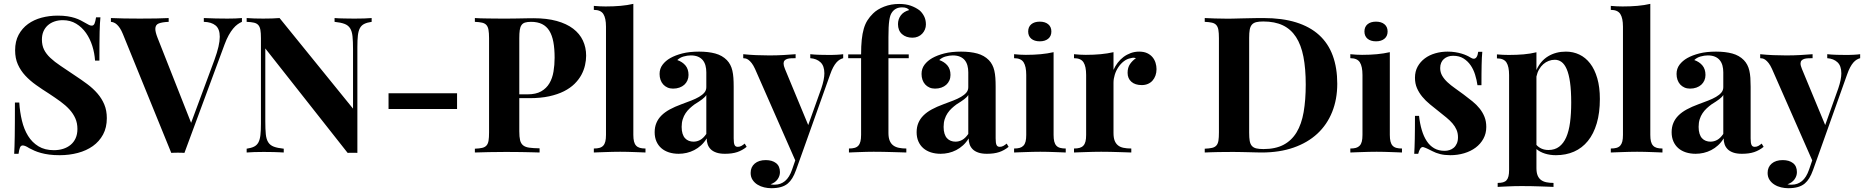

<svg xmlns="http://www.w3.org/2000/svg" viewBox="-20 -803 9821 1011"><path d="M283.7 -720.7Q313 -720.7 335 -717.3Q356.9 -713.9 374.3 -708.3Q391.6 -702.6 404.8 -695.8Q418 -689 429.7 -682.1Q441.9 -674.8 449.2 -671.4Q456.5 -668 463.4 -668Q473.1 -668 477.8 -679Q482.4 -689.9 485.8 -711.9H508.8Q507.3 -697.3 506.3 -679.4Q505.4 -661.6 504.6 -635.7Q503.9 -609.9 503.7 -573.2Q503.4 -536.6 503.4 -483.9H480.5Q478 -522.9 466.1 -561Q454.1 -599.1 432.9 -629.4Q411.6 -659.7 381.1 -678.2Q350.6 -696.8 310.5 -696.8Q286.6 -696.8 266.4 -689.7Q246.1 -682.6 231.4 -669.4Q216.8 -656.2 208.7 -637.5Q200.7 -618.7 200.7 -594.7Q200.7 -564.5 211.9 -541.7Q223.1 -519 245.1 -498.3Q267.1 -477.5 299.3 -456.1Q331.5 -434.6 373.5 -406.2Q409.2 -382.8 439.9 -359.9Q470.7 -336.9 493.4 -310.5Q516.1 -284.2 529.3 -252.7Q542.5 -221.2 542.5 -180.7Q542.5 -131.3 522.7 -94.7Q502.9 -58.1 469 -33.9Q435.1 -9.8 389.9 2.2Q344.7 14.2 294.4 14.2Q263.2 14.2 239 11Q214.8 7.8 195.6 2.4Q176.3 -2.9 161.4 -9.5Q146.5 -16.1 133.8 -22.9Q121.6 -30.8 113.5 -33.9Q105.5 -37.1 99.6 -37.1Q89.8 -37.1 85.2 -26.1Q80.6 -15.1 77.6 6.8H54.7Q55.7 -10.7 56.4 -32.7Q57.1 -54.7 57.6 -85.9Q58.1 -117.2 58.3 -160.4Q58.6 -203.6 58.6 -263.2H81.5Q84.5 -213.4 95.5 -167.7Q106.4 -122.1 127.7 -87.6Q148.9 -53.2 182.4 -32.7Q215.8 -12.2 263.7 -12.2Q290 -12.2 312.5 -19.3Q335 -26.4 351.8 -40.3Q368.7 -54.2 378.2 -75.2Q387.7 -96.2 387.7 -124Q387.7 -154.8 376.7 -179.7Q365.7 -204.6 345.7 -226.6Q325.7 -248.5 298.1 -268.6Q270.5 -288.6 237.8 -310.1Q202.1 -332.5 169.9 -355.5Q137.7 -378.4 113 -405Q88.4 -431.6 74 -463.9Q59.6 -496.1 59.6 -538.1Q59.6 -585.4 78.1 -619.9Q96.7 -654.3 127.7 -676.8Q158.7 -699.2 199.2 -710Q239.7 -720.7 283.7 -720.7Z M1177.7 -705.1Q1199.7 -705.1 1219.2 -705.8Q1238.8 -706.5 1253.9 -708V-688Q1243.2 -683.6 1231.2 -675Q1219.2 -666.5 1207.5 -652.3Q1195.8 -638.2 1184.3 -617.7Q1172.9 -597.2 1162.6 -569.3L951.2 2Q942.9 1.5 934.1 1.2Q925.3 1 916.5 1Q907.2 1 898.7 1.2Q890.1 1.5 881.8 2L627 -624Q619.6 -642.1 611.8 -654.1Q604 -666 595.7 -673.6Q587.4 -681.2 579.3 -684.3Q571.3 -687.5 564 -688V-708Q594.2 -706.5 634.5 -705.8Q674.8 -705.1 716.3 -705.1Q762.7 -705.1 803 -705.8Q843.3 -706.5 868.2 -708V-688Q833.5 -686.5 815.7 -679.4Q797.9 -672.4 797.9 -650.9Q797.9 -633.8 809.6 -604L986.3 -156.2L1109.4 -488.3Q1123.5 -527.3 1130.4 -557.1Q1137.2 -586.9 1137.2 -609.4Q1137.2 -650.9 1115.2 -668.9Q1093.3 -687 1053.2 -688V-708Q1086.9 -706.5 1116.7 -705.8Q1146.5 -705.1 1177.7 -705.1Z M1937 -688Q1913.1 -684.6 1898.2 -677.2Q1883.3 -669.9 1875.2 -655Q1867.2 -640.1 1864.5 -616.2Q1861.8 -592.3 1861.8 -556.2V2Q1856.4 1.5 1850.3 1.5Q1844.2 1.5 1837.9 1.5Q1831.1 1.5 1824.5 1.5Q1817.9 1.5 1810.5 2L1377 -547.9V-164.1Q1377 -123 1379.6 -96.4Q1382.3 -69.8 1392.3 -54Q1402.3 -38.1 1421.6 -30.8Q1440.9 -23.4 1474.1 -20V0Q1464.4 -0.5 1451.4 -1.2Q1438.5 -2 1423.8 -2.2Q1409.2 -2.4 1394.3 -2.7Q1379.4 -2.9 1365.7 -2.9Q1342.3 -2.9 1318.4 -2.2Q1294.4 -1.5 1278.8 0V-20Q1302.7 -23.4 1317.6 -30.8Q1332.5 -38.1 1340.6 -53Q1348.6 -67.9 1351.3 -91.8Q1354 -115.7 1354 -151.9V-602.1Q1354 -629.4 1351.1 -645.8Q1348.1 -662.1 1340.1 -671.1Q1332 -680.2 1317.4 -683.6Q1302.7 -687 1278.8 -688V-708Q1294.4 -706.5 1318.4 -705.8Q1342.3 -705.1 1365.7 -705.1Q1389.6 -705.1 1412.1 -705.8Q1434.6 -706.5 1452.1 -708L1838.9 -231V-543.9Q1838.9 -585 1836.2 -611.6Q1833.5 -638.2 1823.5 -654.1Q1813.5 -669.9 1794.2 -677.2Q1774.9 -684.6 1741.7 -688V-708Q1751.5 -707 1764.4 -706.5Q1777.3 -706.1 1792 -705.8Q1806.6 -705.6 1821.5 -705.3Q1836.4 -705.1 1850.1 -705.1Q1873.5 -705.1 1897.5 -705.8Q1921.4 -706.5 1937 -708Z M2025.9 -229V-312H2386.7V-229Z M2714.4 -111.8Q2714.4 -82.5 2718.5 -64.9Q2722.7 -47.4 2734.4 -37.8Q2746.1 -28.3 2767.1 -25.4Q2788.1 -22.5 2821.3 -22V0Q2805.7 -0.5 2785.4 -1Q2765.1 -1.5 2741.5 -2Q2717.8 -2.4 2691.9 -2.7Q2666 -2.9 2639.2 -2.9Q2595.7 -2.9 2554.4 -2Q2513.2 -1 2480.5 0V-20Q2504.4 -21 2519 -24.4Q2533.7 -27.8 2541.7 -36.9Q2549.8 -45.9 2552.5 -62.3Q2555.2 -78.6 2555.2 -106V-602.1Q2555.2 -629.4 2552.2 -645.8Q2549.3 -662.1 2541.3 -671.1Q2533.2 -680.2 2518.6 -683.6Q2503.9 -687 2480.5 -688V-708Q2493.2 -707 2510.5 -706.5Q2527.8 -706.1 2547.9 -705.8Q2567.9 -705.6 2589.6 -705.3Q2611.3 -705.1 2632.3 -705.1Q2656.7 -705.1 2680.9 -705.3Q2705.1 -705.6 2726.1 -706.1Q2747.1 -706.5 2763.4 -706.8Q2779.8 -707 2789.6 -707Q2859.4 -707 2911.4 -692.6Q2963.4 -678.2 2997.8 -652.1Q3032.2 -626 3049.3 -589.6Q3066.4 -553.2 3066.4 -509.8Q3066.4 -485.8 3060.5 -459.7Q3054.7 -433.6 3041.3 -408.7Q3027.8 -383.8 3005.4 -361.6Q2982.9 -339.4 2949.7 -322.5Q2916.5 -305.7 2871.6 -295.9Q2826.7 -286.1 2767.6 -286.1H2714.4ZM2776.4 -688Q2757.3 -688 2745.1 -684.3Q2732.9 -680.7 2726.1 -670.9Q2719.2 -661.1 2716.8 -644.5Q2714.4 -627.9 2714.4 -602.1V-306.2H2757.3Q2801.8 -306.2 2829.6 -322Q2857.4 -337.9 2873 -364.5Q2888.7 -391.1 2894.5 -426Q2900.4 -460.9 2900.4 -499Q2900.4 -546.4 2893.8 -581.8Q2887.2 -617.2 2872.6 -640.9Q2857.9 -664.6 2834.2 -676.3Q2810.5 -688 2776.4 -688Z M3314.9 -92.8Q3314.9 -71.8 3318.4 -58.1Q3321.8 -44.4 3329.6 -36.1Q3337.4 -27.8 3349.4 -24.4Q3361.3 -21 3378.9 -21V0Q3369.1 -0.5 3354.5 -1Q3339.8 -1.5 3322 -2.2Q3304.2 -2.9 3284.7 -3.4Q3265.1 -3.9 3245.6 -3.9Q3226.1 -3.9 3205.8 -3.4Q3185.5 -2.9 3166.7 -2.2Q3147.9 -1.5 3132.6 -1Q3117.2 -0.5 3106.9 0V-21Q3124.5 -21 3136.7 -24.4Q3148.9 -27.8 3156.5 -36.1Q3164.1 -44.4 3167.5 -58.1Q3170.9 -71.8 3170.9 -92.8V-662.6Q3170.9 -707.5 3157 -729.2Q3143.1 -751 3106.9 -751V-772Q3138.2 -769 3168.9 -769Q3210.9 -769 3247.3 -772.2Q3283.7 -775.4 3314.9 -782.7Z M3661.1 -531.2Q3710 -531.2 3746.6 -521.2Q3783.2 -511.2 3807.6 -486.3Q3818.4 -475.1 3825.4 -461.4Q3832.5 -447.8 3836.4 -430.9Q3840.3 -414.1 3841.8 -393.3Q3843.3 -372.6 3843.3 -346.2V-74.2Q3843.3 -49.8 3847.9 -39.8Q3852.5 -29.8 3864.7 -29.8Q3875.5 -29.8 3884.3 -34.9Q3893.1 -40 3901.4 -46.9L3911.6 -29.8Q3888.7 -11.2 3862.1 -2.2Q3835.4 6.8 3797.4 6.8Q3770 6.8 3751.5 0.2Q3732.9 -6.3 3721.9 -17.6Q3710.9 -28.8 3706.1 -43.5Q3701.2 -58.1 3701.2 -74.2Q3688.5 -53.2 3671.6 -37.8Q3654.8 -22.5 3635.7 -12.7Q3616.7 -2.9 3595.7 2Q3574.7 6.8 3553.7 6.8Q3525.9 6.8 3502.4 -0.7Q3479 -8.3 3462.4 -22.7Q3445.8 -37.1 3436.5 -58.3Q3427.2 -79.6 3427.2 -106.9Q3427.2 -133.8 3436.3 -155.5Q3445.3 -177.2 3462.9 -194.8Q3480.5 -212.4 3506.8 -226.8Q3533.2 -241.2 3567.9 -253.9Q3595.7 -264.2 3619.6 -273.4Q3643.6 -282.7 3661.1 -293Q3678.7 -303.2 3689 -315.4Q3699.2 -327.6 3699.2 -343.8V-421.9Q3699.2 -441.4 3694.8 -457.8Q3690.4 -474.1 3680.7 -486.1Q3670.9 -498 3655.3 -504.6Q3639.6 -511.2 3617.7 -511.2Q3599.6 -511.2 3579.8 -505.6Q3560.1 -500 3546.4 -486.8Q3573.2 -477.5 3589.4 -458.3Q3605.5 -439 3605.5 -408.2Q3605.5 -392.6 3599.6 -379.4Q3593.8 -366.2 3583.3 -356.7Q3572.8 -347.2 3557.6 -341.8Q3542.5 -336.4 3523.9 -336.4Q3507.8 -336.4 3494.6 -342.3Q3481.4 -348.1 3472.2 -358.4Q3462.9 -368.7 3458 -382.8Q3453.1 -397 3453.1 -413.6Q3453.1 -441.4 3468.8 -462.2Q3484.4 -482.9 3509.3 -497.1Q3536.1 -512.2 3573.2 -521.7Q3610.4 -531.2 3661.1 -531.2ZM3699.2 -302.7Q3692.4 -291.5 3677.5 -280.3Q3662.6 -269 3637.2 -253.4Q3624 -243.7 3611.8 -232.4Q3599.6 -221.2 3590.1 -207Q3580.6 -192.9 3575 -175Q3569.3 -157.2 3569.3 -134.8Q3569.3 -114.3 3574 -99.4Q3578.6 -84.5 3587.2 -75.2Q3595.7 -65.9 3607.2 -61.5Q3618.7 -57.1 3631.8 -57.1Q3650.4 -57.1 3667 -66.2Q3683.6 -75.2 3699.2 -97.7Z M4343.3 -513.7Q4353.5 -513.7 4364.3 -513.9Q4375 -514.2 4385.3 -514.6Q4395.5 -515.1 4404.3 -515.9Q4413.1 -516.6 4419.9 -517.6V-496.6Q4410.6 -494.1 4401.6 -488.8Q4392.6 -483.4 4384 -473.6Q4375.5 -463.9 4367.2 -448.5Q4358.9 -433.1 4351.1 -410.6L4210.4 -15.6L4171.9 91.8Q4162.6 117.7 4152.1 134.8Q4141.6 151.9 4128.4 163.1Q4113.3 175.8 4091.8 181.9Q4070.3 188 4041 188Q4022.9 188 4003.9 183.6Q3984.9 179.2 3969 169.4Q3953.1 159.7 3942.9 144.3Q3932.6 128.9 3932.6 107.4Q3932.6 76.7 3954.1 58.3Q3975.6 40 4012.2 40Q4045.9 40 4066.4 55.9Q4086.9 71.8 4086.9 103.5Q4086.9 123.5 4074.5 141.1Q4062 158.7 4037.1 167.5Q4042.5 168.9 4049.1 169.2Q4055.7 169.4 4060.1 169.4Q4090.3 169.4 4113.5 150.4Q4136.7 131.3 4150.9 89.8L4167.5 41.5L3955.6 -440.4Q3946.8 -459.5 3938 -470.7Q3929.2 -481.9 3921.1 -487.8Q3913.1 -493.7 3906 -495.1Q3898.9 -496.6 3893.6 -496.6V-517.6Q3926.3 -514.2 3961.4 -512.7Q3996.6 -511.2 4030.8 -511.2Q4070.8 -511.2 4105 -513.2Q4139.2 -515.1 4169.4 -517.6V-496.6Q4157.2 -496.6 4145.8 -496.1Q4134.3 -495.6 4125.5 -492.9Q4116.7 -490.2 4111.3 -484.4Q4106 -478.5 4106 -468.3Q4106 -457.5 4113.3 -439.9L4235.8 -144.5L4304.7 -337.4Q4320.8 -384.8 4320.8 -417Q4320.8 -456.1 4300.5 -475.1Q4280.3 -494.1 4246.6 -496.6V-517.6Q4270 -515.1 4296.4 -514.4Q4322.8 -513.7 4343.3 -513.7Z M4714.4 -782.2Q4749.5 -782.2 4775.1 -773.2Q4800.8 -764.2 4821.3 -749Q4835.4 -737.3 4845.5 -718.3Q4855.5 -699.2 4855.5 -674.3Q4855.5 -660.2 4850.3 -647.7Q4845.2 -635.3 4835.9 -625.5Q4826.7 -615.7 4813.5 -610.1Q4800.3 -604.5 4784.7 -604.5Q4751 -604.5 4729.7 -623.3Q4708.5 -642.1 4708.5 -675.8Q4708.5 -701.7 4723.1 -721.7Q4737.8 -741.7 4767.1 -750Q4763.7 -755.9 4754.6 -760Q4745.6 -764.2 4731 -764.2Q4711.4 -764.2 4698.2 -757.1Q4685.1 -750 4676.8 -737.8Q4671.4 -730.5 4668 -720Q4664.6 -709.5 4662.4 -694.1Q4660.2 -678.7 4659.2 -657.5Q4658.2 -636.2 4658.2 -607.4V-516.6H4765.1V-496.6H4658.2V-103Q4658.2 -78.6 4664.6 -62.7Q4670.9 -46.9 4683.1 -37.6Q4695.3 -28.3 4712.9 -24.7Q4730.5 -21 4752.4 -21V0Q4739.3 -0.5 4720.5 -1Q4701.7 -1.5 4679.2 -2.2Q4656.7 -2.9 4631.3 -3.4Q4606 -3.9 4580.1 -3.9Q4561 -3.9 4542 -3.4Q4522.9 -2.9 4505.6 -2.2Q4488.3 -1.5 4473.9 -1Q4459.5 -0.5 4450.2 0V-21Q4467.8 -21 4480 -24.4Q4492.2 -27.8 4499.8 -36.1Q4507.3 -44.4 4510.7 -58.1Q4514.2 -71.8 4514.2 -92.8V-496.6H4446.3V-516.6H4514.2Q4514.2 -560.5 4517.6 -593.5Q4521 -626.5 4528.3 -651.6Q4535.6 -676.8 4547.6 -695.8Q4559.6 -714.8 4577.1 -731.9Q4599.1 -753.9 4635.5 -768.1Q4671.9 -782.2 4714.4 -782.2Z M5040.5 -531.2Q5089.4 -531.2 5126 -521.2Q5162.6 -511.2 5187 -486.3Q5197.8 -475.1 5204.8 -461.4Q5211.9 -447.8 5215.8 -430.9Q5219.7 -414.1 5221.2 -393.3Q5222.7 -372.6 5222.7 -346.2V-74.2Q5222.7 -49.8 5227.3 -39.8Q5231.9 -29.8 5244.1 -29.8Q5254.9 -29.8 5263.7 -34.9Q5272.5 -40 5280.8 -46.9L5291 -29.8Q5268.1 -11.2 5241.5 -2.2Q5214.8 6.8 5176.8 6.8Q5149.4 6.8 5130.9 0.2Q5112.3 -6.3 5101.3 -17.6Q5090.3 -28.8 5085.4 -43.5Q5080.6 -58.1 5080.6 -74.2Q5067.9 -53.2 5051 -37.8Q5034.2 -22.5 5015.1 -12.7Q4996.1 -2.9 4975.1 2Q4954.1 6.8 4933.1 6.8Q4905.3 6.8 4881.8 -0.7Q4858.4 -8.3 4841.8 -22.7Q4825.2 -37.1 4815.9 -58.3Q4806.6 -79.6 4806.6 -106.9Q4806.6 -133.8 4815.7 -155.5Q4824.7 -177.2 4842.3 -194.8Q4859.9 -212.4 4886.2 -226.8Q4912.6 -241.2 4947.3 -253.9Q4975.1 -264.2 4999 -273.4Q5022.9 -282.7 5040.5 -293Q5058.1 -303.2 5068.4 -315.4Q5078.6 -327.6 5078.6 -343.8V-421.9Q5078.6 -441.4 5074.2 -457.8Q5069.8 -474.1 5060.1 -486.1Q5050.3 -498 5034.7 -504.6Q5019 -511.2 4997.1 -511.2Q4979 -511.2 4959.2 -505.6Q4939.5 -500 4925.8 -486.8Q4952.6 -477.5 4968.8 -458.3Q4984.9 -439 4984.9 -408.2Q4984.9 -392.6 4979 -379.4Q4973.1 -366.2 4962.6 -356.7Q4952.1 -347.2 4937 -341.8Q4921.9 -336.4 4903.3 -336.4Q4887.2 -336.4 4874 -342.3Q4860.8 -348.1 4851.6 -358.4Q4842.3 -368.7 4837.4 -382.8Q4832.5 -397 4832.5 -413.6Q4832.5 -441.4 4848.1 -462.2Q4863.8 -482.9 4888.7 -497.1Q4915.5 -512.2 4952.6 -521.7Q4989.7 -531.2 5040.5 -531.2ZM5078.6 -302.7Q5071.8 -291.5 5056.9 -280.3Q5042 -269 5016.6 -253.4Q5003.4 -243.7 4991.2 -232.4Q4979 -221.2 4969.5 -207Q4960 -192.9 4954.3 -175Q4948.7 -157.2 4948.7 -134.8Q4948.7 -114.3 4953.4 -99.4Q4958 -84.5 4966.6 -75.2Q4975.1 -65.9 4986.6 -61.5Q4998 -57.1 5011.2 -57.1Q5029.8 -57.1 5046.4 -66.2Q5063 -75.2 5078.6 -97.7Z M5455.1 -689Q5482.9 -689 5499.5 -675.3Q5516.1 -661.6 5516.1 -637.2Q5516.1 -612.8 5499.5 -599.1Q5482.9 -585.4 5455.1 -585.4Q5426.8 -585.4 5410.4 -599.1Q5394 -612.8 5394 -637.2Q5394 -661.6 5410.4 -675.3Q5426.8 -689 5455.1 -689ZM5527.8 -92.8Q5527.8 -71.8 5531.2 -58.1Q5534.7 -44.4 5542.2 -36.1Q5549.8 -27.8 5562 -24.4Q5574.2 -21 5591.8 -21V0Q5582 -0.5 5567.4 -1Q5552.7 -1.5 5534.9 -2.2Q5517.1 -2.9 5497.3 -3.4Q5477.5 -3.9 5458 -3.9Q5438.5 -3.9 5418.2 -3.4Q5397.9 -2.9 5379.4 -2.2Q5360.8 -1.5 5345.2 -1Q5329.6 -0.5 5319.8 0V-21Q5337.4 -21 5349.4 -24.4Q5361.3 -27.8 5369.1 -36.1Q5377 -44.4 5380.4 -58.1Q5383.8 -71.8 5383.8 -92.8V-408.2Q5383.8 -453.1 5369.9 -474.9Q5356 -496.6 5319.8 -496.6V-517.6Q5335.4 -516.1 5351.1 -515.1Q5366.7 -514.2 5381.8 -514.2Q5423.8 -514.2 5460 -517.6Q5496.1 -521 5527.8 -528.3Z M5978.5 -531.2Q6002.9 -531.2 6020.3 -523.2Q6037.6 -515.1 6048.6 -502Q6059.6 -488.8 6064.7 -472.2Q6069.8 -455.6 6069.8 -439Q6069.8 -420.4 6064.2 -405Q6058.6 -389.6 6048.6 -378.4Q6038.6 -367.2 6024.2 -361.1Q6009.8 -355 5992.2 -355Q5957 -355 5937.3 -372.6Q5917.5 -390.1 5917.5 -419.4Q5917.5 -447.3 5930.2 -465.6Q5942.9 -483.9 5961.4 -496.6Q5955.1 -499 5948.2 -499Q5942.4 -499 5934.1 -496.6Q5914.1 -493.2 5897.5 -480.2Q5880.9 -467.3 5868.7 -449Q5856.4 -430.7 5849.9 -409.2Q5843.3 -387.7 5843.3 -367.7V-103Q5843.3 -78.6 5849.1 -63Q5855 -47.4 5866.7 -37.8Q5878.4 -28.3 5896 -24.7Q5913.6 -21 5937 -21V0Q5925.3 -0.5 5908 -1Q5890.6 -1.5 5869.6 -2.2Q5848.6 -2.9 5825.2 -3.4Q5801.8 -3.9 5778.3 -3.9Q5757.8 -3.9 5736.8 -3.4Q5715.8 -2.9 5696.5 -2.2Q5677.2 -1.5 5661.4 -1Q5645.5 -0.5 5635.3 0V-21Q5652.8 -21 5664.8 -24.4Q5676.8 -27.8 5684.6 -36.1Q5692.4 -44.4 5695.8 -58.1Q5699.2 -71.8 5699.2 -92.8V-408.2Q5699.2 -453.1 5685.3 -474.9Q5671.4 -496.6 5635.3 -496.6V-517.6Q5650.9 -516.1 5666.5 -515.1Q5682.1 -514.2 5697.3 -514.2Q5739.3 -514.2 5775.4 -517.6Q5811.5 -521 5843.3 -528.3V-435.1Q5852.1 -455.1 5865.5 -472.7Q5878.9 -490.2 5896.2 -503.2Q5913.6 -516.1 5934.3 -523.7Q5955.1 -531.2 5978.5 -531.2Z M6632.8 -708Q6731.4 -708 6804.4 -685.3Q6877.4 -662.6 6925.8 -618.7Q6974.1 -574.7 6997.8 -510Q7021.5 -445.3 7021.5 -361.8Q7021.5 -280.3 6994.6 -213.4Q6967.8 -146.5 6916.7 -99.1Q6865.7 -51.8 6791.7 -25.9Q6717.8 0 6623.5 0Q6611.8 0 6593.8 -0.5Q6575.7 -1 6555.7 -1.5Q6535.6 -2 6514.9 -2.4Q6494.1 -2.9 6477.5 -2.9Q6455.6 -2.9 6433.3 -2.7Q6411.1 -2.4 6391.1 -2.2Q6371.1 -2 6353.8 -1.2Q6336.4 -0.5 6323.7 0V-20Q6347.7 -21 6362.3 -24.4Q6377 -27.8 6385 -36.9Q6393.1 -45.9 6395.8 -62.3Q6398.4 -78.6 6398.4 -106V-602.1Q6398.4 -629.4 6395.5 -645.8Q6392.6 -662.1 6384.5 -671.1Q6376.5 -680.2 6361.8 -683.6Q6347.2 -687 6323.7 -688V-708Q6344.2 -707 6376.7 -705.8Q6409.2 -704.6 6444.3 -704.6Q6452.1 -704.6 6460 -704.8Q6467.8 -705.1 6475.6 -705.1Q6493.7 -705.6 6514.6 -706.1Q6535.6 -706.5 6556.9 -707Q6578.1 -707.5 6597.9 -707.8Q6617.7 -708 6632.8 -708ZM6631.8 -689.9Q6608.9 -689.9 6594.5 -686.3Q6580.1 -682.6 6571.8 -672.9Q6563.5 -663.1 6560.5 -646.5Q6557.6 -629.9 6557.6 -604V-104Q6557.6 -77.6 6560.5 -61Q6563.5 -44.4 6571.8 -34.9Q6580.1 -25.4 6594.7 -21.7Q6609.4 -18.1 6632.8 -18.1Q6695.8 -18.1 6738.5 -40.5Q6781.2 -63 6807.4 -106.2Q6833.5 -149.4 6844.5 -212.9Q6855.5 -276.4 6855.5 -357.9Q6855.5 -441.9 6843.3 -504.4Q6831.1 -566.9 6804.2 -608.2Q6777.3 -649.4 6734.9 -669.7Q6692.4 -689.9 6631.8 -689.9Z M7225.6 -689Q7253.4 -689 7270 -675.3Q7286.6 -661.6 7286.6 -637.2Q7286.6 -612.8 7270 -599.1Q7253.4 -585.4 7225.6 -585.4Q7197.3 -585.4 7180.9 -599.1Q7164.6 -612.8 7164.6 -637.2Q7164.6 -661.6 7180.9 -675.3Q7197.3 -689 7225.6 -689ZM7298.3 -92.8Q7298.3 -71.8 7301.8 -58.1Q7305.2 -44.4 7312.7 -36.1Q7320.3 -27.8 7332.5 -24.4Q7344.7 -21 7362.3 -21V0Q7352.5 -0.5 7337.9 -1Q7323.2 -1.5 7305.4 -2.2Q7287.6 -2.9 7267.8 -3.4Q7248 -3.9 7228.5 -3.9Q7209 -3.9 7188.7 -3.4Q7168.5 -2.9 7149.9 -2.2Q7131.3 -1.5 7115.7 -1Q7100.1 -0.5 7090.3 0V-21Q7107.9 -21 7119.9 -24.4Q7131.8 -27.8 7139.6 -36.1Q7147.5 -44.4 7150.9 -58.1Q7154.3 -71.8 7154.3 -92.8V-408.2Q7154.3 -453.1 7140.4 -474.9Q7126.5 -496.6 7090.3 -496.6V-517.6Q7106 -516.1 7121.6 -515.1Q7137.2 -514.2 7152.3 -514.2Q7194.3 -514.2 7230.5 -517.6Q7266.6 -521 7298.3 -528.3Z M7602.5 -531.2Q7623.5 -531.2 7642.1 -528.3Q7660.6 -525.4 7676 -520.8Q7691.4 -516.1 7703.1 -510.7Q7714.8 -505.4 7722.2 -500.5Q7732.9 -493.7 7740.2 -493.7Q7758.8 -493.7 7763.7 -530.3H7785.2Q7783.7 -516.1 7783 -499.3Q7782.2 -482.4 7781.7 -461.4Q7781.2 -440.4 7781 -414.1Q7780.8 -387.7 7780.8 -354.5H7759.8Q7755.9 -382.3 7747.3 -409.9Q7738.8 -437.5 7723.6 -459.5Q7708.5 -481.4 7686 -495.4Q7663.6 -509.3 7631.3 -509.3Q7616.7 -509.3 7604.5 -504.9Q7592.3 -500.5 7583 -492.4Q7573.7 -484.4 7568.6 -472.2Q7563.5 -460 7563.5 -444.8Q7563.5 -422.4 7574 -404.3Q7584.5 -386.2 7601.8 -370.1Q7619.1 -354 7641.4 -338.4Q7663.6 -322.8 7686.5 -305.7Q7711.4 -287.1 7733.4 -269.3Q7755.4 -251.5 7771.5 -231.2Q7787.6 -210.9 7796.9 -187.5Q7806.2 -164.1 7806.2 -134.3Q7806.2 -100.1 7791 -72.5Q7775.9 -44.9 7750 -25.6Q7724.1 -6.3 7689.7 3.9Q7655.3 14.2 7616.7 14.2Q7586.4 14.2 7563.2 8.3Q7540 2.4 7522.9 -6.8Q7509.3 -13.7 7498.3 -19Q7487.3 -24.4 7476.6 -27.8Q7473.6 -28.8 7472.2 -28.8Q7463.9 -28.8 7457.8 -19Q7451.7 -9.3 7447.8 6.8H7426.8Q7427.7 -9.3 7428.5 -28.3Q7429.2 -47.4 7429.7 -71.3Q7430.2 -95.2 7430.4 -125Q7430.7 -154.8 7430.7 -192.9H7452.1Q7456.5 -152.3 7466.6 -118.4Q7476.6 -84.5 7492.7 -60.1Q7508.8 -35.6 7532 -22.2Q7555.2 -8.8 7586.9 -8.8Q7600.1 -8.8 7612.5 -12.7Q7625 -16.6 7635 -25.1Q7645 -33.7 7651.1 -47.4Q7657.2 -61 7657.2 -80.1Q7657.2 -102.1 7649.4 -119.9Q7641.6 -137.7 7628.2 -153.3Q7614.7 -168.9 7596.2 -184.1Q7577.6 -199.2 7556.2 -216.3Q7531.7 -235.4 7509 -254.2Q7486.3 -272.9 7469 -293.9Q7451.7 -314.9 7441.2 -339.1Q7430.7 -363.3 7430.7 -393.6Q7430.7 -426.8 7444.8 -452.4Q7459 -478 7482.7 -495.6Q7506.3 -513.2 7537.4 -522.2Q7568.4 -531.2 7602.5 -531.2Z M8225.6 -531.2Q8263.7 -531.2 8296.4 -515.6Q8329.1 -500 8353 -469Q8377 -438 8390.6 -391.1Q8404.3 -344.2 8404.3 -281.7Q8404.3 -209 8387.9 -153.6Q8371.6 -98.1 8341.3 -60.8Q8311 -23.4 8268.3 -4.6Q8225.6 14.2 8172.9 14.2Q8142.1 14.2 8115.5 5.9Q8088.9 -2.4 8070.3 -18.1V82Q8070.3 105.5 8076.4 120.6Q8082.5 135.7 8094.2 144.5Q8106 153.3 8122.6 156.7Q8139.2 160.2 8160.2 160.2V181.2Q8147.5 180.7 8129.2 179.9Q8110.8 179.2 8088.9 178.5Q8066.9 177.7 8042.2 177.2Q8017.6 176.8 7992.2 176.8Q7973.6 176.8 7955.3 177.2Q7937 177.7 7920.2 178.5Q7903.3 179.2 7889.4 179.9Q7875.5 180.7 7866.2 181.2V160.2Q7882.8 160.2 7894.3 157Q7905.8 153.8 7912.8 146Q7919.9 138.2 7923.1 125Q7926.3 111.8 7926.3 91.8V-407.7Q7926.3 -452.6 7912.4 -474.1Q7898.4 -495.6 7862.3 -495.6V-516.6Q7893.6 -513.7 7924.3 -513.7Q7966.3 -513.7 8002.7 -516.8Q8039.1 -520 8070.3 -527.8V-434.1Q8091.3 -481.9 8131.8 -506.6Q8172.4 -531.2 8225.6 -531.2ZM8133.8 -13.2Q8167 -13.2 8189.9 -30.5Q8212.9 -47.9 8227.1 -80.1Q8241.2 -112.3 8247.3 -158.4Q8253.4 -204.6 8253.4 -262.2Q8253.4 -325.7 8247.3 -369.1Q8241.2 -412.6 8229.7 -439Q8218.3 -465.3 8202.4 -476.8Q8186.5 -488.3 8167 -488.3Q8150.4 -488.3 8135 -482.4Q8119.6 -476.6 8106.7 -465.3Q8093.8 -454.1 8084.2 -437.5Q8074.7 -420.9 8070.3 -399.9V-40Q8081.5 -27.3 8097.4 -20.3Q8113.3 -13.2 8133.8 -13.2Z M8669.9 -92.8Q8669.9 -71.8 8673.3 -58.1Q8676.8 -44.4 8684.6 -36.1Q8692.4 -27.8 8704.3 -24.4Q8716.3 -21 8733.9 -21V0Q8724.1 -0.5 8709.5 -1Q8694.8 -1.5 8677 -2.2Q8659.2 -2.9 8639.6 -3.4Q8620.1 -3.9 8600.6 -3.9Q8581.1 -3.9 8560.8 -3.4Q8540.5 -2.9 8521.7 -2.2Q8502.9 -1.5 8487.5 -1Q8472.2 -0.5 8461.9 0V-21Q8479.5 -21 8491.7 -24.4Q8503.9 -27.8 8511.5 -36.1Q8519 -44.4 8522.5 -58.1Q8525.9 -71.8 8525.9 -92.8V-662.6Q8525.9 -707.5 8512 -729.2Q8498 -751 8461.9 -751V-772Q8493.2 -769 8523.9 -769Q8565.9 -769 8602.3 -772.2Q8638.7 -775.4 8669.9 -782.7Z M9016.1 -531.2Q9064.9 -531.2 9101.6 -521.2Q9138.2 -511.2 9162.6 -486.3Q9173.3 -475.1 9180.4 -461.4Q9187.5 -447.8 9191.4 -430.9Q9195.3 -414.1 9196.8 -393.3Q9198.2 -372.6 9198.2 -346.2V-74.2Q9198.2 -49.8 9202.9 -39.8Q9207.5 -29.8 9219.7 -29.8Q9230.5 -29.8 9239.3 -34.9Q9248 -40 9256.3 -46.9L9266.6 -29.8Q9243.7 -11.2 9217 -2.2Q9190.4 6.8 9152.3 6.8Q9125 6.8 9106.4 0.2Q9087.9 -6.3 9076.9 -17.6Q9065.9 -28.8 9061 -43.5Q9056.2 -58.1 9056.2 -74.2Q9043.5 -53.2 9026.6 -37.8Q9009.8 -22.5 8990.7 -12.7Q8971.7 -2.9 8950.7 2Q8929.7 6.8 8908.7 6.8Q8880.9 6.8 8857.4 -0.7Q8834 -8.3 8817.4 -22.7Q8800.8 -37.1 8791.5 -58.3Q8782.2 -79.6 8782.2 -106.9Q8782.2 -133.8 8791.3 -155.5Q8800.3 -177.2 8817.9 -194.8Q8835.4 -212.4 8861.8 -226.8Q8888.2 -241.2 8922.9 -253.9Q8950.7 -264.2 8974.6 -273.4Q8998.5 -282.7 9016.1 -293Q9033.7 -303.2 9043.9 -315.4Q9054.2 -327.6 9054.2 -343.8V-421.9Q9054.2 -441.4 9049.8 -457.8Q9045.4 -474.1 9035.6 -486.1Q9025.9 -498 9010.3 -504.6Q8994.6 -511.2 8972.7 -511.2Q8954.6 -511.2 8934.8 -505.6Q8915 -500 8901.4 -486.8Q8928.2 -477.5 8944.3 -458.3Q8960.4 -439 8960.4 -408.2Q8960.4 -392.6 8954.6 -379.4Q8948.7 -366.2 8938.2 -356.7Q8927.7 -347.2 8912.6 -341.8Q8897.5 -336.4 8878.9 -336.4Q8862.8 -336.4 8849.6 -342.3Q8836.4 -348.1 8827.1 -358.4Q8817.9 -368.7 8813 -382.8Q8808.1 -397 8808.1 -413.6Q8808.1 -441.4 8823.7 -462.2Q8839.4 -482.9 8864.3 -497.1Q8891.1 -512.2 8928.2 -521.7Q8965.3 -531.2 9016.1 -531.2ZM9054.2 -302.7Q9047.4 -291.5 9032.5 -280.3Q9017.6 -269 8992.2 -253.4Q8979 -243.7 8966.8 -232.4Q8954.6 -221.2 8945.1 -207Q8935.5 -192.9 8929.9 -175Q8924.3 -157.2 8924.3 -134.8Q8924.3 -114.3 8929 -99.4Q8933.6 -84.5 8942.1 -75.2Q8950.7 -65.9 8962.2 -61.5Q8973.6 -57.1 8986.8 -57.1Q9005.4 -57.1 9022 -66.2Q9038.6 -75.2 9054.2 -97.7Z M9698.2 -513.7Q9708.5 -513.7 9719.2 -513.9Q9730 -514.2 9740.2 -514.6Q9750.5 -515.1 9759.3 -515.9Q9768.1 -516.6 9774.9 -517.6V-496.6Q9765.6 -494.1 9756.6 -488.8Q9747.6 -483.4 9739 -473.6Q9730.5 -463.9 9722.2 -448.5Q9713.9 -433.1 9706.1 -410.6L9565.4 -15.6L9526.9 91.8Q9517.6 117.7 9507.1 134.8Q9496.6 151.9 9483.4 163.1Q9468.3 175.8 9446.8 181.9Q9425.3 188 9396 188Q9377.9 188 9358.9 183.6Q9339.8 179.2 9324 169.4Q9308.1 159.7 9297.9 144.3Q9287.6 128.9 9287.6 107.4Q9287.6 76.7 9309.1 58.3Q9330.6 40 9367.2 40Q9400.9 40 9421.4 55.9Q9441.9 71.8 9441.9 103.5Q9441.9 123.5 9429.4 141.1Q9417 158.7 9392.1 167.5Q9397.5 168.9 9404.1 169.2Q9410.6 169.4 9415 169.4Q9445.3 169.4 9468.5 150.4Q9491.7 131.3 9505.9 89.8L9522.5 41.5L9310.5 -440.4Q9301.8 -459.5 9293 -470.7Q9284.2 -481.9 9276.1 -487.8Q9268.1 -493.7 9261 -495.1Q9253.9 -496.6 9248.5 -496.6V-517.6Q9281.2 -514.2 9316.4 -512.7Q9351.6 -511.2 9385.7 -511.2Q9425.8 -511.2 9460 -513.2Q9494.1 -515.1 9524.4 -517.6V-496.6Q9512.2 -496.6 9500.7 -496.1Q9489.3 -495.6 9480.5 -492.9Q9471.7 -490.2 9466.3 -484.4Q9460.9 -478.5 9460.9 -468.3Q9460.9 -457.5 9468.3 -439.9L9590.8 -144.5L9659.7 -337.4Q9675.8 -384.8 9675.8 -417Q9675.8 -456.1 9655.5 -475.1Q9635.3 -494.1 9601.6 -496.6V-517.6Q9625 -515.1 9651.4 -514.4Q9677.7 -513.7 9698.2 -513.7Z"/></svg>

Font: SVN-Playfair Display
Style: Bold
Weight: 700
Designer: Claus Eggers Sørensen
Foundry: Claus Eggers Sørensen
Version: Version 1.004;PS 001.004;hotconv 1.0.70;makeotf.lib2.5.58329